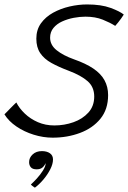

<svg xmlns="http://www.w3.org/2000/svg" viewBox="-55 -578 577 864"><path d="M182 41.5Q139.5 41.5 96.8 28.2Q54 15 19 -8.8Q-16 -32.5 -35 -63.5Q-29.5 -68.5 -22.5 -76Q-15.5 -83.5 -7.5 -91.5Q0.5 -99.5 7.2 -106.2Q14 -113 18.5 -117Q31.5 -91 56.5 -67Q81.5 -43 115.5 -28.2Q149.5 -13.5 189.5 -13.5Q234.5 -13.5 275.5 -28Q316.5 -42.5 342.8 -71.5Q369 -100.5 369 -143.5Q369 -186.5 339.5 -212.5Q310 -238.5 254.5 -259.5Q209 -276.5 176.2 -294.8Q143.5 -313 126 -339Q108.5 -365 108.5 -404Q108.5 -444 129.2 -473Q150 -502 184 -520.8Q218 -539.5 258.2 -548.8Q298.5 -558 337 -558Q400.5 -558 442.5 -542.5Q484.5 -527 502 -512.5Q497.5 -505 490.5 -495.2Q483.5 -485.5 476.5 -476.8Q469.5 -468 463.5 -461.5Q441 -476 407.5 -489.5Q374 -503 329.5 -503Q304.5 -503 276.8 -497.8Q249 -492.5 224.8 -481.5Q200.5 -470.5 185.5 -452.2Q170.5 -434 170.5 -408.5Q170.5 -375.5 199.8 -352Q229 -328.5 278 -311Q331 -292.5 365 -269.5Q399 -246.5 415.2 -217Q431.5 -187.5 431.5 -150Q431.5 -86 396.8 -43.5Q362 -1 305 20.2Q248 41.5 182 41.5ZM102 266.5Q99.5 264.5 93.2 260.5Q87 256.5 84 252Q95.5 242 111 225Q126.5 208 138 189.8Q149.5 171.5 150 160Q150 157.5 149.5 156.5Q146.5 166.5 136.8 175.2Q127 184 110 184Q92 184 84 175Q76 166 76 151.5Q76 131.5 92 116.8Q108 102 133.5 102Q156 102 169.8 111.8Q183.5 121.5 183.5 139.5Q183.5 160 171 184.2Q158.5 208.5 139.8 230.5Q121 252.5 102 266.5Z"/></svg>

Font: Grandstander Thin ExtraLight
Style: Italic
Weight: 250
Italic angle: -15°
Version: Version 1.200